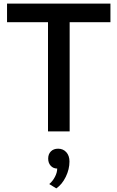

<svg xmlns="http://www.w3.org/2000/svg" viewBox="-20 -728 651 1064"><path d="M246 -605H19V-708H592V-605H366V0H246ZM297 206Q275 206 261 190.5Q247 175 247 151Q247 126 262 111Q277 96 302 96Q330 96 347.5 115.5Q365 135 365 167Q365 210 344.5 252Q324 294 292 316L253 292Q272 276 284.5 252Q297 228 297 206Z"/></svg>

Font: Metropolitano Medium
Style: Regular
Weight: 500
Designer: Fonts by Alex Slobzheninov & Chris M. Simpson / Changes by Cristiano Sobral
Foundry: Fonts by Alex Slobzheninov & Chris M. Simpson / Changes by Cristiano Sobral
Version: Version 1.00;August 30, 2020;FontCreator 13.0.0.2681 64-bit